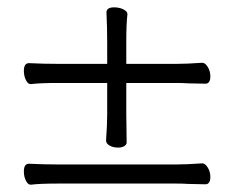

<svg xmlns="http://www.w3.org/2000/svg" viewBox="-20 -516 640 523"><path d="M553 -308Q553 -298 549.5 -293Q546 -288 540 -288L492 -289Q480 -290 459 -290H324V-206L325 -128Q325 -122 318.5 -118Q312 -114 302 -114Q288 -114 278.5 -119.5Q269 -125 269 -133V-135Q272 -177 272 -205V-290H140Q89 -290 65 -287H63Q56 -287 50.5 -298Q45 -309 45 -323Q45 -344 59 -344Q99 -342 141 -342H272V-400Q272 -442 270 -482Q270 -496 291 -496Q305 -496 316 -490.5Q327 -485 327 -478V-476Q324 -452 324 -401V-342H460Q488 -342 530 -345H531Q539 -345 546 -333.5Q553 -322 553 -308ZM59 -70Q99 -68 141 -68H460Q488 -68 530 -71H531Q539 -71 546 -59.5Q553 -48 553 -34Q553 -24 549.5 -19Q546 -14 540 -14L492 -15Q480 -16 459 -16H140Q89 -16 65 -13H63Q56 -13 50.5 -24Q45 -35 45 -49Q45 -70 59 -70Z"/></svg>

Font: JyunsaiKaai Light
Style: Regular
Weight: 300
Designer: Fontworks Inc.
Version: Version 0.030;April 7, 2024;FontCreator 14.0.0.2901 64-bit